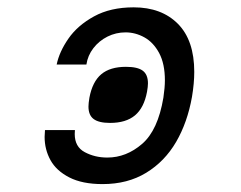

<svg xmlns="http://www.w3.org/2000/svg" viewBox="-20 -520 640 510"><path d="M178.5 -164Q178.5 -130 205.2 -115.8Q232 -101.5 265 -101.5Q315.5 -101.5 357.5 -137.8Q399.5 -174 414 -260.5Q418 -287.5 418 -306.5Q418 -350.5 402.8 -379Q387.5 -407.5 363.5 -420.8Q339.5 -434 313.5 -434Q288 -434 265.5 -422.8Q243 -411.5 228 -392Q213 -372.5 209.5 -348.5H130.5Q137.5 -382.5 161.8 -417.5Q186 -452.5 229.8 -476.5Q273.5 -500.5 335 -500.5Q409 -500.5 452.5 -456.8Q496 -413 496 -329Q496 -299 490 -263Q478 -195 447.8 -143Q417.5 -91 368.2 -61Q319 -31 252.5 -31Q198.5 -31 164 -48.8Q129.5 -66.5 114 -94.8Q98.5 -123 98.5 -156.5Q98.5 -162.5 99.5 -174.5H179Q178.5 -171 178.5 -164ZM215 -237Q215 -245.5 217.5 -260.5Q225.5 -303 249 -322.8Q272.5 -342.5 314.5 -342.5Q345.5 -342.5 359.2 -332.2Q373 -322 373 -298.5Q373 -290 370.5 -276Q362.5 -233.5 338.5 -213.5Q314.5 -193.5 272.5 -193.5Q242.5 -193.5 228.8 -203.8Q215 -214 215 -237Z"/></svg>

Font: JuliaMono Black
Style: Italic
Weight: 900
Italic angle: -9°
Monospace: yes
Designer: cormullion
Foundry: corm
Version: Version 0.057; ttfautohint (v1.8.4)